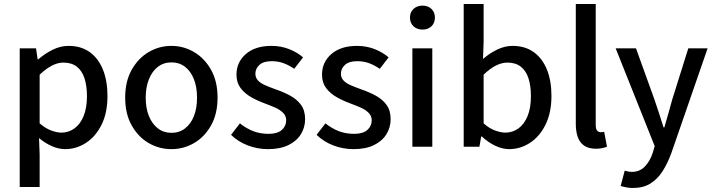

<svg xmlns="http://www.w3.org/2000/svg" viewBox="-20 -729 3548 954"><path d="M78 200V-489H159L167 -434H170Q202 -462 241 -481.5Q280 -501 321 -501Q383 -501 426 -470Q469 -439 491.5 -383Q514 -327 514 -252Q514 -168 484.5 -109Q455 -50 407 -19Q359 12 304 12Q272 12 238.5 -2.5Q205 -17 174 -43L177 40V200ZM285 -70Q321 -70 350 -91Q379 -112 395.5 -152.5Q412 -193 412 -251Q412 -302 400 -339.5Q388 -377 362 -397.5Q336 -418 295 -418Q267 -418 238 -403Q209 -388 177 -358V-116Q206 -91 234.5 -80.5Q263 -70 285 -70Z M832 12Q771 12 719 -18Q667 -48 634.5 -105.5Q602 -163 602 -244Q602 -325 634.5 -382.5Q667 -440 719 -470.5Q771 -501 832 -501Q892 -501 944 -470.5Q996 -440 1028.5 -382.5Q1061 -325 1061 -244Q1061 -163 1028.5 -105.5Q996 -48 944 -18Q892 12 832 12ZM832 -69Q871 -69 899.5 -91Q928 -113 943.5 -152Q959 -191 959 -244Q959 -296 943.5 -335.5Q928 -375 899.5 -397Q871 -419 832 -419Q793 -419 764.5 -397Q736 -375 720 -335.5Q704 -296 704 -244Q704 -191 720 -152Q736 -113 764.5 -91Q793 -69 832 -69Z M1312 12Q1259 12 1211 -6.5Q1163 -25 1128 -59L1172 -116Q1205 -90 1239 -77Q1273 -64 1315 -64Q1359 -64 1380.5 -83.5Q1402 -103 1402 -131Q1402 -153 1386.5 -168.5Q1371 -184 1347 -194.5Q1323 -205 1296 -215Q1260 -228 1227.5 -246.5Q1195 -265 1175 -292Q1155 -319 1155 -358Q1155 -420 1201.5 -460.5Q1248 -501 1329 -501Q1376 -501 1416.5 -485Q1457 -469 1486 -444L1442 -387Q1416 -405 1389 -415Q1362 -425 1330 -425Q1289 -425 1269 -406.5Q1249 -388 1249 -363Q1249 -343 1261.5 -329.5Q1274 -316 1296.5 -306Q1319 -296 1350 -285Q1388 -272 1421.5 -254Q1455 -236 1475.5 -208Q1496 -180 1496 -137Q1496 -96 1475 -62Q1454 -28 1413 -8Q1372 12 1312 12Z M1737 12Q1684 12 1636 -6.5Q1588 -25 1553 -59L1597 -116Q1630 -90 1664 -77Q1698 -64 1740 -64Q1784 -64 1805.5 -83.5Q1827 -103 1827 -131Q1827 -153 1811.5 -168.5Q1796 -184 1772 -194.5Q1748 -205 1721 -215Q1685 -228 1652.5 -246.5Q1620 -265 1600 -292Q1580 -319 1580 -358Q1580 -420 1626.5 -460.5Q1673 -501 1754 -501Q1801 -501 1841.5 -485Q1882 -469 1911 -444L1867 -387Q1841 -405 1814 -415Q1787 -425 1755 -425Q1714 -425 1694 -406.5Q1674 -388 1674 -363Q1674 -343 1686.5 -329.5Q1699 -316 1721.5 -306Q1744 -296 1775 -285Q1813 -272 1846.5 -254Q1880 -236 1900.5 -208Q1921 -180 1921 -137Q1921 -96 1900 -62Q1879 -28 1838 -8Q1797 12 1737 12Z M2029 0V-489H2128V0ZM2079 -582Q2052 -582 2034.5 -598.5Q2017 -615 2017 -642Q2017 -668 2034.5 -684.5Q2052 -701 2079 -701Q2107 -701 2124 -684.5Q2141 -668 2141 -642Q2141 -615 2124 -598.5Q2107 -582 2079 -582Z M2510 12Q2477 12 2441.5 -4.5Q2406 -21 2374 -51H2371L2362 0H2284V-709H2383V-521L2380 -436Q2412 -464 2450 -482.5Q2488 -501 2527 -501Q2589 -501 2632 -470Q2675 -439 2697.5 -383.5Q2720 -328 2720 -252Q2720 -169 2690.5 -109.5Q2661 -50 2613 -19Q2565 12 2510 12ZM2491 -70Q2527 -70 2556 -91Q2585 -112 2601.5 -152.5Q2618 -193 2618 -251Q2618 -302 2606 -339.5Q2594 -377 2568 -397.5Q2542 -418 2501 -418Q2473 -418 2443.5 -403Q2414 -388 2383 -358V-116Q2411 -91 2440 -80.5Q2469 -70 2491 -70Z M2941 10Q2905 10 2883 -5Q2861 -20 2851 -47.5Q2841 -75 2841 -114V-709H2940V-108Q2940 -87 2947.5 -79.5Q2955 -72 2965 -72Q2969 -72 2972.5 -72.5Q2976 -73 2982 -74L2996 0Q2986 4 2972.5 7Q2959 10 2941 10Z M3125 205Q3107 205 3092 202Q3077 199 3064 195L3084 119Q3094 122 3102.5 123.5Q3111 125 3119 125Q3159 125 3184.5 98Q3210 71 3223 31L3233 -3L3039 -489H3140L3232 -234Q3243 -202 3254.5 -166.5Q3266 -131 3277 -96H3281Q3291 -130 3301 -165.5Q3311 -201 3320 -234L3400 -489H3496L3316 31Q3297 83 3272 122Q3247 161 3211.5 183Q3176 205 3125 205Z"/></svg>

Font: Source Sans 3 ExtraLight Medium
Style: Regular
Weight: 500
Version: Version 3.052;hotconv 1.1.0;makeotfexe 2.6.0